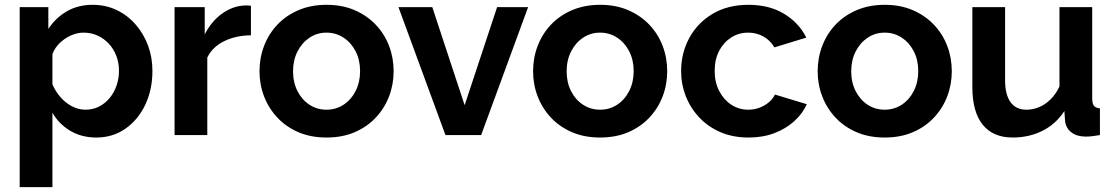

<svg xmlns="http://www.w3.org/2000/svg" viewBox="-20 -553 4563 786"><path d="M374.5 10Q313.7 10 267.3 -17.7Q220.9 -45.4 194.6 -91.7V213H60.6V-523.8H177.9V-434.4Q207.5 -480.1 253.7 -506.7Q299.8 -533.3 358.8 -533.3Q412.4 -533.3 456.9 -512.2Q501.5 -491.1 534.5 -453.5Q567.5 -416 585.8 -367.2Q604 -318.5 604 -262.8Q604 -186.5 574.8 -124.5Q545.5 -62.5 493.6 -26.3Q441.7 10 374.5 10ZM330 -103.9Q360.8 -103.9 386 -117Q411.2 -130.1 429.4 -152.4Q447.6 -174.7 457.4 -203.4Q467.1 -232.1 467.1 -263.3Q467.1 -295.9 456.3 -324.2Q445.5 -352.4 425.8 -373.8Q406 -395.1 379.6 -407.3Q353.2 -419.4 322 -419.4Q302.9 -419.4 283.3 -412.9Q263.6 -406.3 246.1 -394.3Q228.5 -382.4 214.9 -366.3Q201.4 -350.3 194.6 -330.8V-207.9Q206.9 -178.9 227.6 -155.2Q248.4 -131.5 275 -117.7Q301.7 -103.9 330 -103.9Z M1007.2 -408.5Q946.1 -407.9 898.1 -384.7Q850.1 -361.4 828.6 -317.5V0H694.6V-523.8H818.1V-412.3Q845.6 -465.8 888.9 -497.1Q932.3 -528.3 980.4 -530.5Q990.9 -530.5 996.7 -530.5Q1002.6 -530.5 1007.2 -529.5Z M1316.6 10Q1252.6 10 1201.9 -11.7Q1151.2 -33.5 1115.6 -71.4Q1079.9 -109.4 1061.1 -158.3Q1042.3 -207.2 1042.3 -261.4Q1042.3 -316.1 1061.1 -365.2Q1079.9 -414.4 1115.6 -452.1Q1151.2 -489.8 1202.2 -511.5Q1253.2 -533.3 1316.9 -533.3Q1381 -533.3 1431.5 -511.5Q1482 -489.8 1517.9 -452.1Q1553.9 -414.4 1572.7 -365.2Q1591.4 -316.1 1591.4 -261.4Q1591.4 -207.2 1572.7 -158.3Q1553.9 -109.4 1518.2 -71.4Q1482.5 -33.5 1431.8 -11.7Q1381 10 1316.6 10ZM1179.7 -260.9Q1179.7 -215.4 1198 -179.7Q1216.3 -144.1 1247.2 -124Q1278.1 -103.9 1316.6 -103.9Q1355.1 -103.9 1386.3 -124.2Q1417.5 -144.6 1435.8 -180.5Q1454.1 -216.5 1454.1 -261.9Q1454.1 -307.3 1435.8 -343Q1417.5 -378.6 1386.2 -399Q1355 -419.4 1316.6 -419.4Q1278.1 -419.4 1247.1 -398.7Q1216.1 -378 1197.9 -342.4Q1179.7 -306.8 1179.7 -260.9Z M1803.6 0 1611.2 -523.8H1749.7L1882.1 -122.3L2015 -523.8H2142L1949.7 0Z M2436.6 10Q2372.6 10 2321.9 -11.7Q2271.2 -33.5 2235.6 -71.4Q2199.9 -109.4 2181.1 -158.3Q2162.3 -207.2 2162.3 -261.4Q2162.3 -316.1 2181.1 -365.2Q2199.9 -414.4 2235.6 -452.1Q2271.2 -489.8 2322.2 -511.5Q2373.2 -533.3 2436.9 -533.3Q2501 -533.3 2551.5 -511.5Q2602 -489.8 2637.9 -452.1Q2673.9 -414.4 2692.7 -365.2Q2711.4 -316.1 2711.4 -261.4Q2711.4 -207.2 2692.7 -158.3Q2673.9 -109.4 2638.2 -71.4Q2602.5 -33.5 2551.8 -11.7Q2501 10 2436.6 10ZM2299.7 -260.9Q2299.7 -215.4 2318 -179.7Q2336.3 -144.1 2367.2 -124Q2398.1 -103.9 2436.6 -103.9Q2475.1 -103.9 2506.3 -124.2Q2537.5 -144.6 2555.8 -180.5Q2574.1 -216.5 2574.1 -261.9Q2574.1 -307.3 2555.8 -343Q2537.5 -378.6 2506.2 -399Q2475 -419.4 2436.6 -419.4Q2398.1 -419.4 2367.1 -398.7Q2336.1 -378 2317.9 -342.4Q2299.7 -306.8 2299.7 -260.9Z M3044.7 10Q2980.7 10 2930 -11.7Q2879.2 -33.5 2843.1 -71.7Q2806.9 -109.9 2787.6 -158.9Q2768.3 -207.9 2768.3 -262.5Q2768.3 -335.5 2801.6 -397.2Q2834.8 -458.9 2896.8 -496.1Q2958.8 -533.3 3044.2 -533.3Q3129.3 -533.3 3190.2 -496.3Q3251 -459.3 3280.8 -399L3150.2 -359Q3133.4 -387.8 3105.2 -403.6Q3077.1 -419.4 3042.6 -419.4Q3004.5 -419.4 2973.4 -399.6Q2942.2 -379.7 2923.9 -344.6Q2905.7 -309.4 2905.7 -262.5Q2905.7 -216.5 2924.2 -180.5Q2942.8 -144.6 2973.9 -124.2Q3005.1 -103.9 3043.2 -103.9Q3067.4 -103.9 3088.9 -111.9Q3110.4 -120 3127.4 -134.2Q3144.4 -148.5 3152.4 -165.9L3283 -126.4Q3264.8 -86.6 3230.5 -56Q3196.2 -25.4 3149.4 -7.7Q3102.7 10 3044.7 10Z M3601.6 10Q3537.6 10 3486.9 -11.7Q3436.2 -33.5 3400.6 -71.4Q3364.9 -109.4 3346.1 -158.3Q3327.3 -207.2 3327.3 -261.4Q3327.3 -316.1 3346.1 -365.2Q3364.9 -414.4 3400.6 -452.1Q3436.2 -489.8 3487.2 -511.5Q3538.2 -533.3 3601.9 -533.3Q3666 -533.3 3716.5 -511.5Q3767 -489.8 3802.9 -452.1Q3838.9 -414.4 3857.7 -365.2Q3876.4 -316.1 3876.4 -261.4Q3876.4 -207.2 3857.7 -158.3Q3838.9 -109.4 3803.2 -71.4Q3767.5 -33.5 3716.8 -11.7Q3666 10 3601.6 10ZM3464.7 -260.9Q3464.7 -215.4 3483 -179.7Q3501.3 -144.1 3532.2 -124Q3563.1 -103.9 3601.6 -103.9Q3640.1 -103.9 3671.3 -124.2Q3702.5 -144.6 3720.8 -180.5Q3739.1 -216.5 3739.1 -261.9Q3739.1 -307.3 3720.8 -343Q3702.5 -378.6 3671.2 -399Q3640 -419.4 3601.6 -419.4Q3563.1 -419.4 3532.1 -398.7Q3501.1 -378 3482.9 -342.4Q3464.7 -306.8 3464.7 -260.9Z M3960.6 -195.9V-523.8H4094.6V-224.6Q4094.6 -165.4 4117 -134.6Q4139.4 -103.9 4181.7 -103.9Q4208.3 -103.9 4233.4 -114.2Q4258.6 -124.5 4280.4 -145.8Q4302.2 -167.2 4317.2 -199.1V-523.8H4451.2V-149.6Q4451.2 -128.6 4458.4 -119.8Q4465.5 -110.9 4482.8 -109.5V0Q4463.3 3.4 4449.6 4.8Q4435.9 6.2 4424.8 6.2Q4389.4 6.2 4366.9 -10.5Q4344.4 -27.1 4340.2 -56.4L4337.3 -98.5Q4302 -44.5 4247.2 -17.3Q4192.4 10 4125.7 10Q4045.1 10 4002.9 -42.6Q3960.6 -95.1 3960.6 -195.9Z"/></svg>

Font: Raleway Thin
Style: Regular
Weight: 100
Designer: Matt McInerney, Pablo Impallari, Rodrigo Fuenzalida
Foundry: Matt McInerney, Pablo Impallari, Rodrigo Fuenzalida
Version: Version 4.026